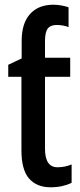

<svg xmlns="http://www.w3.org/2000/svg" viewBox="-20 -785 341 815"><path d="M207 -765Q224 -765 242.5 -761.5Q261 -758 271 -754V-670Q261 -674 247.5 -676.5Q234 -679 221 -679Q194 -679 182.5 -663.5Q171 -648 171 -610V-540H278V-459H171V-154Q171 -75 224 -75Q239 -75 254.5 -78Q270 -81 284 -87V-9Q266 0 243.5 5Q221 10 195 10Q136 10 103.5 -27Q71 -64 71 -147V-459H15V-510L72 -537V-612Q72 -686 107.5 -725.5Q143 -765 207 -765Z"/></svg>

Font: Avrile Sans Condensed Medium
Style: Regular
Weight: 500
Width: 3
Designer: Monotype Design Team
Foundry: Monotype Imaging Inc.
Version: Version 2.001;September 10, 2019;FontCreator 11.5.0.2425 64-